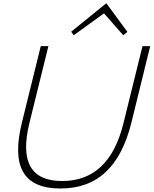

<svg xmlns="http://www.w3.org/2000/svg" viewBox="-20 -1076 885 1106"><path d="M800.8 -810.1H845.2L736.8 -369.1Q689.9 -179.7 588.9 -85Q487.8 9.8 328.1 9.8Q168.5 9.8 113.8 -84.7Q59.1 -179.2 106 -369.1L214.8 -810.1H258.8L148.9 -365.2Q68.4 -33.2 337.9 -33.2Q608.9 -33.2 690.9 -365.2ZM594.2 -1055.2 713.9 -892.1 689.9 -873 579.1 -999 576.2 -997.1 404.8 -873 390.1 -893.1 590.8 -1056.2Z"/></svg>

Font: Sinkin Sans 200 X Light Italic
Style: Regular
Weight: 200
Italic angle: -112°
Designer: Keith Bates
Foundry: K-Type
Version: Sinkin Sans (version 1.0)  by Keith Bates   •   © 2014   www